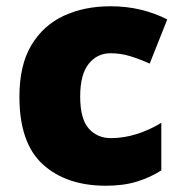

<svg xmlns="http://www.w3.org/2000/svg" viewBox="-20 -583 579 613"><path d="M318 10Q192 10 117 -58Q42 -126 42 -274Q42 -375 80 -438.5Q118 -502 183.5 -532.5Q249 -563 333 -563Q384 -563 429.5 -552Q475 -541 514 -521L458 -380Q424 -395 394.5 -404Q365 -413 333 -413Q290 -413 263 -379Q236 -345 236 -275Q236 -203 263.5 -172.5Q291 -142 334 -142Q375 -142 416.5 -155Q458 -168 495 -191V-39Q461 -17 418 -3.5Q375 10 318 10Z"/></svg>

Font: Noto Sans Arabic Blk
Style: Regular
Weight: 900
Designer: Monotype Design Team, Nadine Chahine, Nizar Qandah and Khaled Hosny
Foundry: Monotype Imaging Inc.
Version: Version 2.012; ttfautohint (v1.8.4.7-5d5b)